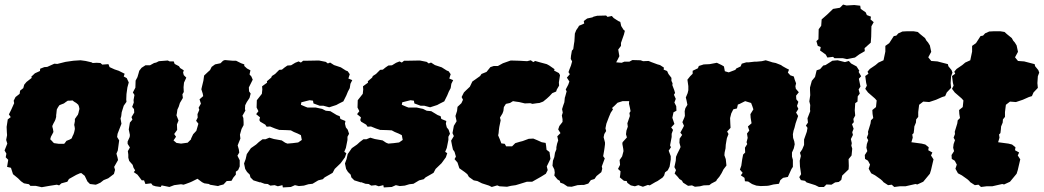

<svg xmlns="http://www.w3.org/2000/svg" viewBox="-29 -791 4572 841"><path d="M220 18 188 23 154 29 127 23H104L98 16L76 12L63 3L50 -10L28 -28L19 -56L2 -60L7 -91L-4 -102L-1 -118L-9 -132L3 -162L-2 -178L2 -199L1 -212L0 -235L5 -268L18 -278L10 -290L20 -310L33 -339L31 -350L39 -366L57 -380L59 -394L73 -405L77 -420L87 -432L110 -450L108 -455L124 -470L146 -480L147 -490L165 -497L178 -498L209 -512L222 -511L258 -520L293 -525L324 -527L346 -524L372 -518L377 -515L394 -516L411 -515L419 -508L446 -510L451 -497L473 -487L491 -481L517 -468L513 -456L526 -449L535 -430L529 -408L525 -379L524 -355L525 -345L513 -328L504 -299L502 -282L499 -272L503 -249L486 -205L484 -191L493 -176L487 -132L481 -118L486 -100L488 -90L471 -60L475 -47L470 -29L457 -19L445 -10L425 -2L411 9L396 16L390 18L365 15L354 4L342 -21L327 -33L321 -32L305 -25L273 -7L266 5L240 12L230 21ZM229 -161H252L257 -167L262 -174L277 -180L285 -185L289 -195L293 -203L296 -212L299 -226L298 -235L296 -244L299 -260V-270L304 -277L308 -283L312 -288L315 -297L316 -302L319 -314L317 -324L314 -332L305 -340L295 -346L289 -351L275 -350H268L259 -344L251 -338L238 -333L231 -330L225 -321L220 -312L219 -304L218 -294L217 -287V-279L214 -268L211 -261L205 -250L200 -239L201 -233L203 -226L205 -213L200 -203L194 -192L191 -181L200 -172L203 -168L208 -164Z M675 28 653 25 640 21 633 12 608 15 602 -1H592L580 -17L573 -26L557 -37L563 -45L556 -56L552 -69L537 -86L533 -100V-114L531 -129L540 -145L530 -161V-171L539 -191L540 -200L535 -224L540 -254L551 -267L547 -278L559 -298L558 -313L550 -323L557 -342L556 -353L560 -375L553 -386L564 -407L565 -438L573 -453L578 -470L581 -481L591 -494L608 -505H628L646 -515L655 -517L667 -523L706 -526L714 -522H732L736 -511L755 -501L760 -493L776 -483L773 -473L776 -462L787 -451L777 -429L775 -409L776 -388L770 -378L772 -362L759 -340L754 -324L748 -311L746 -296L744 -286L753 -263L746 -246L747 -222L734 -204L742 -192L731 -176L744 -165L764 -162L793 -166L808 -181V-184L817 -203L831 -218L840 -249L830 -262L837 -276L836 -291L844 -310L841 -319L851 -337L845 -356L861 -370L859 -381L853 -400L855 -409L862 -438L865 -460L882 -476L891 -484L898 -498L913 -509L937 -514L948 -525L956 -528L990 -525H1005L1027 -514L1041 -509V-502L1053 -491L1068 -483L1064 -465L1072 -456L1078 -442L1061 -408L1062 -391L1069 -381L1064 -362L1052 -344L1045 -330L1044 -313L1046 -307L1033 -284L1037 -274L1038 -256V-243L1029 -226L1022 -201L1024 -184L1017 -167L1012 -154L1017 -137L1019 -123L1011 -109L1021 -89V-62L1014 -46L1004 -39V-26L993 -13L985 1L964 2L950 17L934 21L926 24L890 18L887 15L866 12L856 7L836 -8L812 4L803 8L784 15L775 18L764 16L734 20L713 28L679 21Z M1081 -1 1068 -14 1065 -26 1053 -38 1045 -51 1040 -75 1047 -94 1052 -116 1070 -142 1093 -158 1105 -169 1121 -181H1134L1151 -188L1171 -182L1205 -176L1220 -166L1230 -162L1253 -164L1277 -167L1293 -178L1289 -199L1275 -206L1258 -213L1245 -220L1227 -221L1194 -222L1176 -228L1154 -237L1139 -236L1133 -245L1111 -258L1107 -265L1110 -277L1093 -291L1103 -304L1095 -320L1096 -352L1118 -380L1120 -399L1119 -413L1141 -429L1140 -435L1159 -451L1162 -458L1176 -467L1194 -485L1206 -486L1217 -495L1230 -504L1246 -505L1264 -516L1279 -522L1289 -517L1299 -525H1315L1368 -526L1398 -520L1407 -513L1417 -517L1434 -506L1464 -496L1486 -482L1494 -479L1503 -466L1497 -447L1514 -440L1506 -424L1503 -405L1495 -390L1488 -373L1475 -347L1455 -337L1444 -331L1413 -321L1387 -328H1371L1344 -338L1342 -350L1327 -352L1291 -343L1289 -332L1310 -323L1318 -320H1354L1382 -314L1398 -306L1418 -304L1446 -287L1459 -282L1462 -270L1484 -261L1482 -249L1486 -233L1494 -223L1500 -205L1493 -192V-178L1486 -143L1479 -126L1488 -120L1482 -102L1463 -76L1437 -51L1428 -34L1416 -27L1393 -14L1385 -6L1365 -1L1340 14L1322 16L1302 22L1280 24L1263 20L1245 28L1210 30L1208 20L1188 25L1174 20L1155 22L1144 15L1130 14L1111 7L1110 8Z M1523 -1 1510 -14 1507 -26 1495 -38 1487 -51 1482 -75 1489 -94 1494 -116 1512 -142 1535 -158 1547 -169 1563 -181H1576L1593 -188L1613 -182L1647 -176L1662 -166L1672 -162L1695 -164L1719 -167L1735 -178L1731 -199L1717 -206L1700 -213L1687 -220L1669 -221L1636 -222L1618 -228L1596 -237L1581 -236L1575 -245L1553 -258L1549 -265L1552 -277L1535 -291L1545 -304L1537 -320L1538 -352L1560 -380L1562 -399L1561 -413L1583 -429L1582 -435L1601 -451L1604 -458L1618 -467L1636 -485L1648 -486L1659 -495L1672 -504L1688 -505L1706 -516L1721 -522L1731 -517L1741 -525H1757L1810 -526L1840 -520L1849 -513L1859 -517L1876 -506L1906 -496L1928 -482L1936 -479L1945 -466L1939 -447L1956 -440L1948 -424L1945 -405L1937 -390L1930 -373L1917 -347L1897 -337L1886 -331L1855 -321L1829 -328H1813L1786 -338L1784 -350L1769 -352L1733 -343L1731 -332L1752 -323L1760 -320H1796L1824 -314L1840 -306L1860 -304L1888 -287L1901 -282L1904 -270L1926 -261L1924 -249L1928 -233L1936 -223L1942 -205L1935 -192V-178L1928 -143L1921 -126L1930 -120L1924 -102L1905 -76L1879 -51L1870 -34L1858 -27L1835 -14L1827 -6L1807 -1L1782 14L1764 16L1744 22L1722 24L1705 20L1687 28L1652 30L1650 20L1630 25L1616 20L1597 22L1586 15L1572 14L1553 7L1552 8Z M2125 28 2113 22 2082 12 2062 2 2046 -1 2025 -16 2018 -28 2007 -37 1983 -54 1975 -79 1962 -94 1968 -105 1962 -126 1955 -136 1951 -154 1947 -175 1959 -195 1953 -208 1959 -240 1971 -260 1966 -283 1973 -305 1975 -323 1992 -339 1999 -354 1993 -366 2003 -386 2011 -394 2029 -411 2040 -434 2053 -443 2074 -458 2080 -467 2102 -476 2119 -497 2134 -502H2152L2174 -514L2208 -526L2244 -525L2280 -523L2296 -527L2307 -519L2315 -524L2336 -518L2366 -510L2377 -504L2400 -488L2398 -482L2419 -471L2424 -462L2419 -430L2420 -416L2410 -399L2407 -390L2390 -383L2378 -370L2366 -359L2350 -346L2334 -340L2324 -339L2303 -336L2294 -339L2270 -338L2245 -344L2230 -346L2218 -348L2205 -340L2187 -336L2178 -322L2176 -305L2172 -294L2161 -276L2164 -264L2158 -235L2156 -220L2155 -208L2153 -198L2161 -179L2167 -163L2182 -161L2188 -150H2214L2228 -164L2248 -170L2260 -173L2287 -183L2307 -184L2324 -177L2344 -168L2361 -165L2363 -153L2365 -135L2378 -125L2382 -95L2366 -62L2370 -46L2362 -30L2341 -17L2302 5H2279L2250 14L2230 20L2209 23L2192 27L2159 25L2149 21Z M2399 -22 2401 -35 2399 -49 2391 -65 2393 -87 2399 -103 2402 -122 2408 -137V-146L2411 -161L2416 -176L2412 -194L2426 -208L2416 -224L2421 -239L2435 -257V-269L2432 -285L2436 -298L2433 -313L2438 -329L2443 -343L2445 -363L2447 -369L2453 -391L2449 -399L2460 -420L2465 -434L2454 -451L2467 -466L2461 -475L2466 -489L2472 -504L2477 -522L2471 -533L2472 -546L2476 -569L2482 -576L2485 -598L2487 -610L2489 -644L2495 -659L2504 -672L2507 -678L2530 -688L2528 -699L2543 -710L2566 -715L2571 -718L2587 -722L2626 -723L2632 -717L2651 -721L2659 -712L2679 -699L2688 -695L2692 -677L2702 -661L2708 -656L2704 -640L2691 -603V-590L2679 -574L2682 -556L2684 -545L2677 -531L2670 -518L2681 -517L2694 -516L2706 -521H2728L2741 -528L2777 -527L2788 -523L2812 -524L2824 -519L2851 -509L2862 -506L2879 -495L2878 -486L2893 -480L2899 -467L2912 -450V-437L2917 -426L2916 -418L2924 -397L2928 -384L2923 -376L2931 -358L2925 -342L2933 -326L2934 -306L2921 -299L2916 -275L2925 -248L2911 -233L2919 -222L2913 -205V-191L2906 -154L2910 -146L2900 -131L2909 -107V-92L2904 -61L2896 -45L2884 -36L2880 -22L2873 -13L2851 2L2841 7L2817 21L2809 19L2787 27L2767 20L2752 25L2734 21L2719 10L2716 2L2704 1L2686 -14L2688 -28L2689 -41L2678 -51L2687 -69L2685 -90L2696 -106L2702 -129L2701 -139L2697 -161L2698 -168L2717 -189L2713 -203L2715 -219L2721 -236L2719 -251L2730 -283L2728 -296L2733 -304L2730 -320L2726 -337L2727 -348H2698L2676 -341L2664 -329L2652 -318L2656 -312L2646 -297L2638 -278L2627 -249L2623 -229L2626 -217L2618 -204L2615 -190L2621 -167V-159L2619 -143L2617 -130L2613 -107L2620 -97L2607 -62L2609 -52L2605 -37L2584 -20L2575 -7L2559 -2L2548 13L2529 19H2520L2501 20L2475 27L2457 26L2439 14L2425 9L2423 1L2413 -5Z M3054 -509H3058L3079 -510L3111 -516L3132 -506L3142 -500L3146 -479L3163 -474L3192 -485L3196 -491L3215 -500L3220 -512L3240 -518H3251L3277 -521H3286L3308 -523L3325 -527L3345 -521L3354 -518L3369 -515L3392 -506L3399 -501L3415 -492L3427 -486L3422 -473L3433 -461L3448 -456L3452 -442L3458 -426L3455 -413L3457 -402L3470 -387L3458 -372L3459 -356L3468 -345L3462 -327L3468 -314L3458 -298L3467 -283L3456 -251L3451 -231L3447 -219L3444 -203L3445 -187L3450 -172L3452 -159L3448 -141L3440 -123V-105L3444 -91V-60L3438 -51L3432 -38L3422 -16L3401 -12L3389 -2L3383 14L3359 17L3339 22L3331 23L3303 24L3284 22L3270 17L3265 15L3248 4L3234 3L3232 -12L3216 -23L3224 -34L3212 -48L3218 -65L3222 -93L3226 -114L3235 -123L3234 -144L3244 -160L3241 -168L3246 -187L3243 -206L3253 -219L3247 -237L3263 -251L3259 -275L3258 -291L3271 -312L3266 -327L3261 -340L3235 -348L3211 -336L3203 -333L3199 -316L3183 -312L3174 -294L3169 -274L3170 -248L3171 -231L3156 -215L3162 -204L3155 -186L3153 -175L3150 -157L3149 -141L3145 -123L3144 -111L3150 -94L3153 -66L3140 -49L3132 -33L3122 -17L3111 -4L3108 2L3087 13L3078 20L3053 21L3037 25L3015 27L3002 21L2985 23L2963 9L2958 0L2947 -7L2940 -16L2926 -31L2932 -46L2925 -59L2931 -87L2932 -104L2938 -118L2949 -140L2952 -147L2947 -166L2948 -184L2959 -200L2951 -210L2962 -230L2967 -240L2960 -256L2969 -277L2971 -284L2970 -304L2973 -317L2982 -332L2978 -352L2975 -364L2983 -383L2986 -396V-414L2982 -442L2994 -457L3005 -468V-481L3028 -492L3032 -502Z M3626 -536 3620 -542 3595 -539 3588 -552 3563 -570 3566 -585 3553 -590 3547 -611 3556 -619 3557 -663 3568 -678 3570 -706 3594 -727 3620 -752 3650 -757 3664 -771 3679 -767 3713 -769 3739 -766 3741 -752 3763 -737 3768 -725 3786 -718 3784 -706 3798 -694 3788 -676 3787 -630 3785 -604 3758 -580 3759 -567 3735 -553 3716 -539 3681 -532 3663 -536ZM3580 28H3558L3542 20L3504 8L3497 1L3479 -2L3472 -15L3480 -28L3475 -62L3474 -87L3479 -108L3475 -122L3485 -137L3493 -156V-180L3505 -214L3508 -231L3501 -241L3510 -254L3508 -273L3520 -304L3519 -312L3520 -331L3516 -347L3520 -374L3519 -397V-408L3527 -437L3541 -454L3548 -483L3563 -488L3577 -504L3587 -506L3617 -525L3640 -527L3672 -519L3689 -524L3699 -513L3723 -500L3735 -481L3732 -476L3743 -457L3733 -446L3740 -412L3732 -399L3737 -381L3728 -369L3727 -346L3717 -339L3715 -307L3717 -285L3709 -270L3711 -256L3703 -247L3710 -227L3704 -212L3707 -200L3698 -182L3702 -164L3700 -153L3704 -140L3701 -110L3688 -94L3689 -64L3688 -49L3660 -22L3656 -3L3645 6L3629 8L3613 18L3591 17Z M3888 28 3877 18 3861 20 3841 7 3836 1 3828 -6 3804 -23 3787 -32 3776 -52 3782 -70 3773 -87 3760 -95 3759 -112 3770 -129 3766 -144 3768 -160 3774 -177 3768 -188 3774 -204 3773 -214 3784 -250 3786 -264 3796 -274 3793 -292 3792 -309 3808 -322 3811 -351 3803 -360 3773 -386 3761 -402 3768 -416 3765 -428 3761 -458 3775 -468 3771 -477 3781 -489 3806 -506 3819 -517 3841 -527 3849 -565V-590L3866 -602L3886 -633L3897 -635L3906 -645L3924 -653L3943 -654H3973L3991 -651L4001 -642L4023 -624L4029 -613L4036 -605L4044 -592L4050 -564L4037 -540L4050 -524L4077 -522L4104 -515L4123 -510L4125 -501L4139 -484L4143 -473L4137 -457L4135 -427L4137 -406L4118 -386L4111 -370L4098 -366L4071 -354L4041 -344L4015 -346L3997 -332L3993 -300V-279L3984 -268L3983 -254L3976 -237L3975 -224L3973 -208L3967 -202L3969 -188L3963 -168L4008 -162L4024 -158L4039 -146L4037 -133L4055 -123L4049 -110L4060 -93L4049 -46L4044 -30L4015 5L3989 17L3981 15L3937 25H3912Z M4268 28 4257 18 4241 20 4221 7 4216 1 4208 -6 4184 -23 4167 -32 4156 -52 4162 -70 4153 -87 4140 -95 4139 -112 4150 -129 4146 -144 4148 -160 4154 -177 4148 -188 4154 -204 4153 -214 4164 -250 4166 -264 4176 -274 4173 -292 4172 -309 4188 -322 4191 -351 4183 -360 4153 -386 4141 -402 4148 -416 4145 -428 4141 -458 4155 -468 4151 -477 4161 -489 4186 -506 4199 -517 4221 -527 4229 -565V-590L4246 -602L4266 -633L4277 -635L4286 -645L4304 -653L4323 -654H4353L4371 -651L4381 -642L4403 -624L4409 -613L4416 -605L4424 -592L4430 -564L4417 -540L4430 -524L4457 -522L4484 -515L4503 -510L4505 -501L4519 -484L4523 -473L4517 -457L4515 -427L4517 -406L4498 -386L4491 -370L4478 -366L4451 -354L4421 -344L4395 -346L4377 -332L4373 -300V-279L4364 -268L4363 -254L4356 -237L4355 -224L4353 -208L4347 -202L4349 -188L4343 -168L4388 -162L4404 -158L4419 -146L4417 -133L4435 -123L4429 -110L4440 -93L4429 -46L4424 -30L4395 5L4369 17L4361 15L4317 25H4292Z"/></svg>

Font: Winky Rough Black
Style: Italic
Weight: 900
Italic angle: -8.97852°
Designer: Simon Atzbach
Foundry: typofactur
Version: Version 1.206; ttfautohint (v1.8.4.7-5d5b)